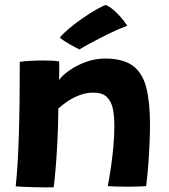

<svg xmlns="http://www.w3.org/2000/svg" viewBox="-20 -774 705 800"><path d="M203.5 6.5Q188.5 7 166.5 6.8Q144.5 6.5 121.5 6Q103 5.5 79 4.5Q55 3.5 45.5 2.5Q50 -39.5 53.2 -92.5Q56.5 -145.5 58.5 -210Q60.5 -274.5 61.5 -351Q62.5 -427.5 62.5 -516.5Q81.5 -519 107.5 -520.5Q133.5 -522 160 -522Q178.5 -522 195.8 -521.2Q213 -520.5 226.5 -518Q226.5 -513.5 226.8 -499.8Q227 -486 226.8 -469.8Q226.5 -453.5 226 -440.5Q239 -459.5 268.5 -480.2Q298 -501 337 -515.5Q376 -530 417.5 -530Q494 -530 534.5 -499.2Q575 -468.5 590 -407.2Q605 -346 605 -254Q605 -222 603.2 -179.2Q601.5 -136.5 598 -89.5Q594.5 -42.5 589 1.5Q579 2.5 557.2 3.2Q535.5 4 511.5 4Q486 4 463 3.2Q440 2.5 429 1.5Q434.5 -26.5 441 -68.5Q447.5 -110.5 452 -158.2Q456.5 -206 456.5 -249.5Q456.5 -291.5 449.8 -322.5Q443 -353.5 424.2 -370.8Q405.5 -388 369 -388Q339 -388 311.5 -377.5Q284 -367 261.5 -351.8Q239 -336.5 223 -322Q222.5 -243 219 -179.2Q215.5 -115.5 211.5 -68.8Q207.5 -22 203.5 6.5ZM421.5 -753.5Q445 -741.5 463.5 -723.2Q482 -705 494.2 -689.2Q506.5 -673.5 510.5 -667Q492 -660 468.5 -649.8Q445 -639.5 420.8 -627.2Q396.5 -615 374.5 -603.5Q352.5 -592 335.8 -582.5Q319 -573 311 -568Q307 -570 295.8 -575.8Q284.5 -581.5 271 -589.2Q257.5 -597 245.8 -604.8Q234 -612.5 229.5 -617.5Q243 -634.5 268.8 -656Q294.5 -677.5 324.2 -698Q354 -718.5 380.5 -733.8Q407 -749 421.5 -753.5Z"/></svg>

Font: Grandstander Thin
Style: Bold
Weight: 700
Version: Version 1.200